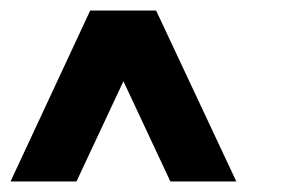

<svg xmlns="http://www.w3.org/2000/svg" viewBox="-20 -821 558 364"><path d="M151 -801 0 -477H125L214 -667L303 -477H428L276 -801Z"/></svg>

Font: MintSans
Style: Bold
Weight: 700
Version: Version 2.0